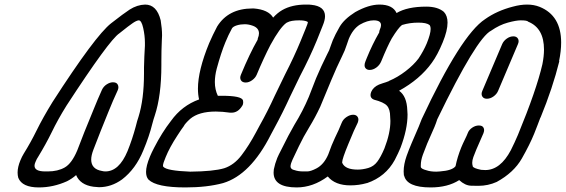

<svg xmlns="http://www.w3.org/2000/svg" viewBox="-20 -820 2475 840"><path d="M587 -731Q576 -730 558 -717Q547 -710 502 -674Q458 -645 271 -358Q233 -297 206 -241Q181 -190 147 -134Q141 -126 135 -111Q131 -102 131 -95Q131 -70 178 -70H189Q233 -70 263.5 -87.5Q294 -105 318 -162Q345 -234 389 -340Q407 -385 426 -427Q433 -442 447 -451Q461 -460 474 -460Q490 -460 495 -450Q498 -445 498 -438Q498 -432 495 -425Q474 -380 454 -330Q420 -247 389 -166Q379 -140 379 -122Q379 -80 426 -72Q434 -70 441 -70Q501 -70 538 -159Q559 -211 574 -267Q580 -292 586 -309Q610 -386 610 -499V-525Q611 -572 614 -620V-633Q614 -664 606.5 -697.5Q599 -731 587 -731ZM615 -800Q666 -800 683 -731Q689 -695 689 -665Q689 -654 688 -643Q686 -598 686 -552V-535Q686 -401 657 -314Q652 -300 646 -277Q633 -224 607 -162Q574 -81 514 -35Q467 -1 413 -1L389 -3Q331 -11 313 -54Q295 -38 273 -27Q213 0 150 0Q77 0 60 -42Q57 -53 57 -65Q57 -89 69 -118Q76 -135 84 -148Q115 -198 139 -247Q168 -306 210 -374Q397 -664 466 -718Q521 -761 547 -778Q580 -799 615 -800Z M812 -69Q914 -70 961 -84Q1004 -98 1036.5 -140.5Q1069 -183 1100 -241L1115 -269Q1151 -333 1182 -401L1227 -494Q1267 -572 1295 -640Q1307 -669 1317 -694Q1327 -719 1327 -722Q1327 -724 1323 -726Q1311 -731 1289 -731Q1253 -731 1237 -722L1233 -720Q1205 -700 1163 -623Q1133 -565 1103 -493Q1097 -479 1083 -469Q1069 -459 1055 -459Q1040 -459 1034 -469Q1031 -474 1031 -480Q1031 -486 1034 -493Q1072 -585 1107 -646L1108 -652Q1113 -664 1113 -674Q1113 -697 1087 -707Q1068 -714 1051 -714Q1032 -714 1016 -709Q1000 -704 995 -696Q979 -667 966 -635Q947 -589 928 -519Q920 -488 920 -461Q920 -428 933 -401H950Q1037 -401 1043 -381Q1044 -377 1044 -373Q1044 -367 1042 -361L1039 -356Q1021 -327 993 -327H987Q952 -332 924 -332Q850 -332 812 -300Q789 -279 784 -268Q774 -255 756 -227Q722 -175 705 -133Q693 -105 693 -95Q693 -91 695 -90Q710 -73 812 -69ZM791 0Q665 0 630 -34L629 -35Q619 -47 619 -68Q619 -94 636 -135Q643 -152 654 -173Q689 -241 728 -291Q776 -358 851 -385Q846 -406 846 -432Q846 -512 895 -631Q911 -668 930 -704Q979 -783 1085 -783H1090Q1154 -778 1175 -743Q1194 -764 1215 -776Q1257 -800 1318 -800Q1338 -800 1341 -799H1342Q1402 -793 1402 -749Q1402 -732 1392 -708L1366 -643Q1336 -570 1292 -486Q1271 -444 1249 -397Q1217 -327 1180 -259L1165 -231Q1076 -55 956 -19Q886 0 791 0Z M1324 -70Q1339 -70 1364 -83Q1397 -100 1416 -144L1431 -184Q1444 -215 1461 -250L1475 -283Q1481 -298 1496 -308Q1511 -318 1525 -318Q1539 -318 1545 -308Q1548 -303 1548 -297Q1548 -291 1545 -283Q1539 -269 1528 -247Q1516 -220 1504 -190Q1477 -125 1477 -110Q1477 -107 1478 -106Q1491 -78 1545 -78Q1567 -78 1591 -85Q1615 -92 1630.5 -112.5Q1646 -133 1662 -171Q1688 -238 1688 -291Q1688 -300 1687 -308V-309Q1687 -342 1673 -357.5Q1659 -373 1616 -384Q1601 -390 1601 -404Q1601 -410 1604 -418Q1613 -439 1638 -450L1655 -456Q1669 -460 1681 -465Q1682 -465 1682 -466Q1720 -482 1755 -509Q1790 -536 1811 -564Q1833 -597 1847 -630Q1864 -672 1864 -693Q1864 -705 1859 -711H1858Q1846 -721 1810 -721Q1773 -721 1740 -711L1738 -710Q1723 -699 1694 -652Q1675 -618 1648 -552Q1641 -535 1626.5 -524.5Q1612 -514 1597 -514Q1583 -514 1577 -525Q1575 -529 1575 -535Q1575 -542 1579 -552L1585 -567Q1609 -626 1639 -678Q1639 -684 1642 -691Q1647 -702 1647 -710Q1647 -731 1615 -731Q1587 -731 1554 -712Q1524 -693 1506 -650Q1501 -637 1497 -624Q1493 -611 1488 -599L1477 -575Q1452 -524 1430 -471L1381 -353Q1359 -306 1333 -263.5Q1307 -221 1288 -181L1260 -122Q1252 -105 1251 -93V-92Q1251 -80 1267 -76H1268Q1284 -70 1307 -70ZM1278 0Q1177 0 1177 -65Q1177 -72 1178 -79Q1183 -104 1193 -129Q1200 -145 1208 -160Q1245 -235 1268 -274Q1305 -334 1331 -396L1363 -478Q1385 -530 1411 -582L1420 -600Q1424 -610 1427.5 -621Q1431 -632 1436 -644Q1446 -668 1465.5 -702Q1485 -736 1534 -767Q1593 -800 1640 -800Q1698 -800 1715 -763Q1762 -791 1845 -791Q1895 -791 1922 -768Q1938 -751 1938 -721Q1938 -686 1917 -635Q1894 -579 1869 -545Q1817 -473 1726 -423Q1760 -399 1762 -337Q1763 -328 1763 -319Q1763 -254 1732 -173Q1723 -151 1707 -120Q1667 -47 1586 -19H1585Q1550 -9 1513 -9Q1446 -9 1414 -48Q1349 0 1278 0Z M2110 -388Q2096 -388 2090 -398Q2087 -403 2087 -409Q2087 -415 2090 -422L2177 -627Q2183 -641 2197 -651Q2211 -661 2226 -661Q2240 -661 2246 -651Q2249 -646 2249 -640Q2249 -634 2246 -627L2159 -422Q2153 -408 2139 -398Q2125 -388 2110 -388ZM1864 0Q1760 0 1748 -52Q1747 -52 1747 -53Q1746 -61 1746 -70Q1746 -101 1759 -138Q1769 -166 1781 -194L1812 -266L1825 -299Q1997 -667 2102 -736Q2154 -773 2224 -791Q2257 -800 2286 -800Q2316 -800 2341 -790Q2435 -752 2435 -634Q2435 -597 2426 -553L2427 -552Q2398 -435 2345 -306L2344 -305Q2338 -290 2331.5 -272Q2325 -254 2317 -235Q2298 -188 2263 -126.5Q2228 -65 2153 -24Q2115 -7 2073 -7Q2068 -7 2041.5 -7.5Q2015 -8 1989 -32Q1939 0 1864 0ZM1905 -70Q1959 -74 1973 -93Q1981 -133 1998 -175Q2005 -192 2013.5 -209Q2022 -226 2027 -239Q2032 -252 2046 -261.5Q2060 -271 2075 -271Q2090 -271 2095 -262Q2098 -257 2098 -251Q2098 -245 2095 -237L2064 -166Q2060 -155 2051 -133Q2046 -119 2046 -108Q2046 -101 2048 -94V-93Q2050 -84 2085 -77L2103 -76Q2169 -76 2215 -163Q2232 -197 2246 -230Q2327 -426 2353 -539Q2360 -574 2360 -603Q2360 -697 2291 -725Q2287 -731 2258 -731Q2238 -731 2201.5 -721Q2165 -711 2129 -686Q2065 -654 1893 -298Q1888 -282 1881 -265L1849 -192Q1841 -172 1830 -143Q1821 -118 1821 -97V-89Q1823 -81 1846 -75Q1863 -69 1889 -69Z"/></svg>

Font: Bubblez Graffiti
Style: Italic
Weight: 400
Italic angle: -22.5°
Designer: GGBotNet
Foundry: GGBotNet
Version: 1.00